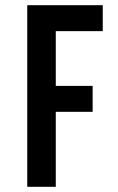

<svg xmlns="http://www.w3.org/2000/svg" viewBox="-20 -720 454 740"><path d="M195 -389H337V-289H195V0H85V-700H376V-600H195Z"/></svg>

Font: Bebas Neue Bold
Style: Regular
Weight: 700
Designer: Ryoichi Tsunekawa & LGV (GE)
Foundry: Free Software Foundation, Inc.
Version: Version 1.003 August 13, 2016